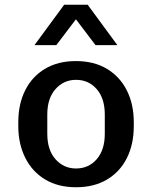

<svg xmlns="http://www.w3.org/2000/svg" viewBox="-20 -778 640 808"><path d="M300 10Q224 10 169.5 -23Q115 -56 86 -114.5Q57 -173 57 -247V-264Q57 -340 86 -398Q115 -456 169.5 -488.5Q224 -521 299 -521Q376 -521 430.5 -488Q485 -455 514 -397Q543 -339 543 -264V-247Q543 -171 514 -113Q485 -55 430.5 -22.5Q376 10 300 10ZM300 -69Q353 -69 387 -108Q421 -147 421 -215V-296Q421 -364 387 -403Q353 -442 300 -442Q248 -442 213.5 -403Q179 -364 179 -296V-215Q179 -147 213.5 -108Q248 -69 300 -69ZM125 -588 250 -758H349L474 -588H382L263 -745H336L217 -588Z"/></svg>

Font: Chivo Mono Medium
Style: Regular
Weight: 500
Monospace: yes
Designer: Hector Gatti
Foundry: Omnibus-Type
Version: Version 1.008